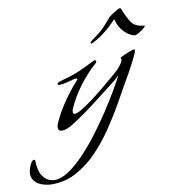

<svg xmlns="http://www.w3.org/2000/svg" viewBox="-234 -668 922 1021"><g transform="rotate(-10 227.0 -157.0)"><path d="M-35 273Q-58 273 -83 265.5Q-108 258 -125 241Q-142 224 -142 197Q-142 189 -137.5 172.5Q-133 156 -125 142Q-117 128 -107 128Q-102 128 -102 136Q-102 158 -96 183.5Q-90 209 -74 227Q-50 253 -17 253Q18 253 59 225.5Q100 198 143.5 152.5Q187 107 228.5 52Q270 -3 306.5 -58.5Q343 -114 370.5 -161.5Q398 -209 413 -239Q400 -224 383.5 -211Q367 -198 352 -186Q297 -143 237.5 -98Q178 -53 118 -16Q108 -10 93.5 -4.5Q79 1 67 1Q46 1 46 -18Q46 -27 49.5 -36.5Q53 -46 57 -54Q83 -108 118 -158Q153 -208 193 -252Q194 -253 194 -255Q194 -257 190 -258Q186 -259 184 -259Q181 -259 173 -257Q154 -252 134 -246.5Q114 -241 94 -241Q92 -241 89 -242Q86 -243 86 -247Q86 -251 90 -253.5Q94 -256 97 -257Q117 -264 137.5 -269.5Q158 -275 178 -282Q208 -293 237 -307Q266 -321 294 -335Q296 -336 298 -336.5Q300 -337 302 -337Q309 -337 309 -331Q309 -327 306.5 -323.5Q304 -320 301 -318Q258 -280 219.5 -230.5Q181 -181 155 -129Q151 -121 145 -108Q139 -95 139 -85Q139 -75 149 -75Q161 -75 188 -91Q215 -107 248.5 -132Q282 -157 315 -184.5Q348 -212 374.5 -234.5Q401 -257 412 -268Q420 -276 431.5 -291.5Q443 -307 443 -317Q443 -322 441 -322.5Q439 -323 439 -325Q439 -326 442 -327.5Q445 -329 446 -330Q451 -333 466.5 -340Q482 -347 497.5 -352.5Q513 -358 518 -358Q522 -358 522 -354Q522 -346 512.5 -325.5Q503 -305 490 -280.5Q477 -256 465.5 -235.5Q454 -215 449 -207Q419 -154 383 -90Q347 -26 303.5 38Q260 102 208.5 155Q157 208 96.5 240.5Q36 273 -35 273ZM302 -428Q297 -428 297 -432Q297 -435 300 -438Q303 -441 304 -442Q323 -456 340.5 -469Q358 -482 375 -499Q380 -504 390.5 -516Q401 -528 410.5 -539Q420 -550 422 -552Q426 -555 438.5 -563.5Q451 -572 464 -579.5Q477 -587 481 -587Q486 -587 489.5 -579Q493 -571 494 -566Q508 -534 519.5 -514.5Q531 -495 547.5 -485.5Q564 -476 593 -473Q596 -473 596 -472Q596 -467 583.5 -457Q571 -447 557 -439Q543 -431 538 -431Q524 -431 504 -443.5Q484 -456 466.5 -479.5Q449 -503 442 -535Q412 -502 378.5 -475Q345 -448 308 -430Q304 -428 302 -428Z"/></g></svg>

Font: My Soul
Style: Regular
Weight: 400
Designer: Robert E. Leuschke
Foundry: Robert E. Leuschke
Version: Version 1.010; ttfautohint (v1.8.4.7-5d5b)